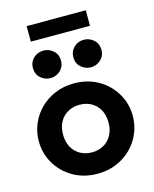

<svg xmlns="http://www.w3.org/2000/svg" viewBox="-133 -995 883 1099"><g transform="rotate(-15 308.0 -445.0)"><path d="M308.5 15Q227 15 164 -21.5Q101 -58 65.2 -118.8Q29.5 -179.5 29.5 -252.5Q29.5 -306 50 -354.2Q70.5 -402.5 108 -439.8Q145.5 -477 196.5 -498.5Q247.5 -520 308.5 -520Q390 -520 452.8 -483.5Q515.5 -447 551.2 -386.2Q587 -325.5 587 -252.5Q587 -199.5 566.5 -151Q546 -102.5 508.8 -65.2Q471.5 -28 420.5 -6.5Q369.5 15 308.5 15ZM308.5 -111.5Q347 -111.5 377.5 -128.8Q408 -146 425.5 -177.8Q443 -209.5 443 -252.5Q443 -296 425.8 -327.5Q408.5 -359 378 -376.2Q347.5 -393.5 308.5 -393.5Q269.5 -393.5 238.8 -376.2Q208 -359 190.8 -327.5Q173.5 -296 173.5 -252.5Q173.5 -209 191 -177.5Q208.5 -146 239 -128.8Q269.5 -111.5 308.5 -111.5ZM189 -583.5Q156 -583.5 130.8 -605.8Q105.5 -628 105.5 -665Q105.5 -689.5 117.2 -708Q129 -726.5 148 -736.5Q167 -746.5 189 -746.5Q221.5 -746.5 246.8 -724.2Q272 -702 272 -665Q272 -640.5 260.2 -622.2Q248.5 -604 229.5 -593.8Q210.5 -583.5 189 -583.5ZM428.5 -583.5Q395.5 -583.5 370.2 -605.8Q345 -628 345 -665Q345 -689.5 356.8 -708Q368.5 -726.5 387.5 -736.5Q406.5 -746.5 428.5 -746.5Q461 -746.5 486.2 -724.2Q511.5 -702 511.5 -665Q511.5 -640.5 499.8 -622.2Q488 -604 469 -593.8Q450 -583.5 428.5 -583.5ZM133 -814.5V-906.5H483.5V-814.5Z"/></g></svg>

Font: Geologica Cursive SemiBold
Style: Regular
Weight: 600
Designer: Sindre Bremnes, Frode Helland
Foundry: Monokrom Skriftforlag AS
Version: Version 1.010;gftools[0.9.28]